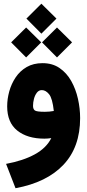

<svg xmlns="http://www.w3.org/2000/svg" viewBox="-20 -746 470 1033"><path d="M122.1 -646 202.6 -726.1 283.7 -646 202.6 -564.9ZM206.1 -518.1 286.6 -598.1 367.7 -518.1 286.6 -437ZM40 -518.1 120.6 -598.1 201.7 -518.1 120.6 -437ZM255.9 -2.9Q235.4 0 218.8 0Q127.4 0 73 -43.5Q18.6 -86.9 18.6 -173.8Q18.6 -213.4 29.8 -254.2Q41 -294.9 64.2 -329.6Q87.4 -364.3 123.5 -385.3Q159.7 -406.2 209 -406.2Q262.2 -406.2 300.5 -379.9Q338.9 -353.5 363.3 -310.1Q387.7 -266.6 399.4 -214.4Q411.1 -162.1 411.1 -110.4Q411.1 45.4 321.3 140.6Q231.4 235.8 63.5 266.6L12.7 135.7Q104.5 118.7 167 84.5Q229.5 50.3 255.9 -2.9ZM269.5 -148.9Q262.2 -216.8 244.1 -239Q226.1 -261.2 205.1 -261.2Q189 -261.2 178.5 -247.6Q168 -233.9 162.8 -214.4Q157.7 -194.8 157.7 -176.3Q157.7 -159.7 167 -152.1Q176.3 -144.5 221.2 -144.5Q245.6 -144.5 269.5 -148.9Z"/></svg>

Font: Vazir Black WOL-UI
Style: Black-WOL-UI
Weight: 900
Designer: Saber Rastikerdar
Foundry: Saber Rastikerdar
Version: Version 30.0.0